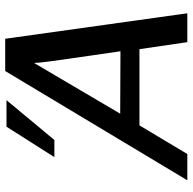

<svg xmlns="http://www.w3.org/2000/svg" viewBox="-21 -719 740 738"><g transform="rotate(-90 349.0 -350.0)"><path d="M114 -511 231 -695H333L180 -511ZM25 0 445 -700H569L667 0H556L529 -184H236L126 0ZM281 -258Q320 -258 400.5 -257.5Q481 -257 521 -257Q516 -293 503 -380.5Q490 -468 483 -521Q476 -574 476 -589Z"/></g></svg>

Font: Coval
Style: Italic
Weight: 400
Foundry: Context Ltd
Version: Version 001.000